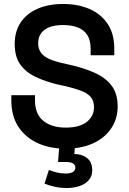

<svg xmlns="http://www.w3.org/2000/svg" viewBox="-20 -734 648 966"><path d="M310 14Q230 14 168.5 -14.5Q107 -43 72 -97Q37 -151 37 -229V-255H156V-229Q156 -160 198 -126Q240 -92 310 -92Q381 -92 417 -121Q453 -150 453 -196Q453 -227 436 -246.5Q419 -266 386.5 -278Q354 -290 308 -301L278 -307Q209 -323 158.5 -347.5Q108 -372 81 -411Q54 -450 54 -513Q54 -576 84 -621Q114 -666 169 -690Q224 -714 298 -714Q372 -714 430 -689Q488 -664 521.5 -614Q555 -564 555 -489V-456H436V-489Q436 -532 419 -558Q402 -584 371 -596Q340 -608 298 -608Q236 -608 204 -584Q172 -560 172 -516Q172 -488 186.5 -468.5Q201 -449 229.5 -436.5Q258 -424 301 -415L331 -408Q403 -392 457 -367.5Q511 -343 541.5 -303Q572 -263 572 -199Q572 -136 539.5 -88Q507 -40 448.5 -13Q390 14 310 14ZM317 212Q285 212 255.5 205.5Q226 199 204 190L226 121Q244 128 265 133.5Q286 139 312 139Q332 139 345.5 132Q359 125 359 109Q359 95 347 88Q335 81 310 81H272L280 -20H359L354 41Q393 41 418.5 61.5Q444 82 444 122Q444 153 426 173Q408 193 379 202.5Q350 212 317 212Z"/></svg>

Font: Space Grotesk SemiBold
Style: Regular
Weight: 600
Designer: Florian Karsten
Foundry: Florian Karsten
Version: Version 2.000